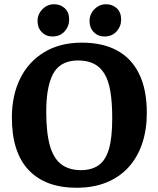

<svg xmlns="http://www.w3.org/2000/svg" viewBox="-20 -867 747 905"><path d="M341 18Q194 18 115 -65.5Q36 -149 36 -313Q36 -417 75 -496.5Q114 -576 188.5 -621Q263 -666 366 -666Q464 -666 532 -629Q600 -592 636 -518.5Q672 -445 672 -335Q672 -256 650.5 -191.5Q629 -127 587 -80Q545 -33 483 -7.5Q421 18 341 18ZM361 -65Q411 -65 444 -87.5Q477 -110 493 -163Q509 -216 509 -309Q509 -385 500 -437.5Q491 -490 471 -521.5Q451 -553 420.5 -567.5Q390 -582 348 -582Q319 -582 295 -574Q271 -566 253 -549Q235 -532 223 -503.5Q211 -475 204.5 -435Q198 -395 198 -340Q198 -240 215.5 -179.5Q233 -119 269.5 -92Q306 -65 361 -65ZM472 -695Q442 -695 422 -715.5Q402 -736 402 -768Q402 -800 425 -823.5Q448 -847 480 -847Q510 -847 530.5 -828Q551 -809 551 -775Q551 -743 529.5 -719Q508 -695 472 -695ZM227 -695Q197 -695 177 -715.5Q157 -736 157 -768Q157 -800 180 -823.5Q203 -847 235 -847Q265 -847 285.5 -828Q306 -809 306 -775Q306 -743 284.5 -719Q263 -695 227 -695Z"/></svg>

Font: Faustina Light
Style: Bold
Weight: 700
Version: Version 1.200